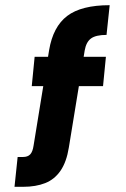

<svg xmlns="http://www.w3.org/2000/svg" viewBox="-20 -720 486 740"><path d="M35.9 0 48 -115H69Q86.9 -115 96.4 -125Q105.9 -134.9 109.4 -158.8L169.3 -526.8Q184.4 -616.9 238.9 -658.5Q293.5 -700 402.7 -700L390.6 -585.5Q349.3 -585.5 330.6 -571.6Q311.9 -557.7 306.4 -525.3L245.4 -151.8Q236.4 -95.6 213.3 -62.1Q190.2 -28.5 154.2 -14.3Q118.1 0 69 0ZM102.4 -388 113.5 -501H388.2L377.1 -388Z"/></svg>

Font: Envelope Sans Variable
Style: Regular
Weight: 500
Designer: Andreas Rasmussen / Norman Anderson
Foundry: mail.de GmbH
Version: Version 1.150